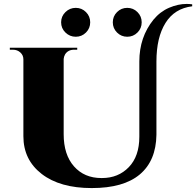

<svg xmlns="http://www.w3.org/2000/svg" viewBox="-20 -943 998 977"><path d="M930 -923Q944 -923 958 -921V-911Q868 -900 822 -826Q776 -752 776 -630V-257Q774 -125 691.5 -55.5Q609 14 447 14Q285 14 192 -58Q99 -130 99 -250Q99 -253 99 -256V-641Q99 -662 83.5 -676Q68 -690 46 -690H30V-700H373V-690H357Q326 -690 311 -666Q305 -655 304 -643V-260Q304 -156 356.5 -96.5Q409 -37 496 -37Q497 -37 497.5 -37Q498 -37 499 -37Q582 -37 635.5 -92.5Q689 -148 689 -247V-630Q689 -754 761 -843Q795 -884 840.5 -903.5Q886 -923 930 -923ZM417.5 -777.5Q396 -756 365.5 -756Q335 -756 313 -777.5Q291 -799 291 -829.5Q291 -860 313 -881.5Q335 -903 365.5 -903Q396 -903 417.5 -881.5Q439 -860 439 -829.5Q439 -799 417.5 -777.5ZM679.5 -777.5Q658 -756 627.5 -756Q597 -756 575.5 -777.5Q554 -799 554 -829.5Q554 -860 575.5 -881.5Q597 -903 627.5 -903Q658 -903 679.5 -881.5Q701 -860 701 -829.5Q701 -799 679.5 -777.5Z"/></svg>

Font: Cinzel Decorative Black
Style: Regular
Weight: 900
Designer: Natanael Gama
Version: Version 1.002;PS 001.002;hotconv 1.0.56;makeotf.lib2.0.21325